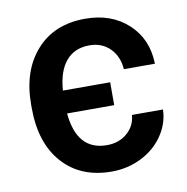

<svg xmlns="http://www.w3.org/2000/svg" viewBox="-67 -603 662 678"><g transform="rotate(-10 264.5 -264.0)"><path d="M280.3 -85Q323.7 -85 353 -110.4Q382.3 -135.7 385.3 -174.8H496.6Q495.1 -125 465.8 -82Q436.5 -39.1 387.2 -14.6Q337.9 9.8 281.2 9.8Q169.9 9.8 105.5 -62.3Q41 -134.3 41 -260.3V-272.5Q41 -393.1 105.5 -465.6Q169.9 -538.1 281.2 -538.1Q375 -538.1 434.8 -482.9Q494.6 -427.7 496.6 -338.9H385.3Q381.8 -385.7 353 -414.3Q324.2 -442.9 279.8 -442.9Q226.1 -442.9 195.6 -406.7Q165 -370.6 160.2 -301.8H329.6V-219.7H160.6Q172.9 -85 280.3 -85Z"/></g></svg>

Font: Roboto Medium
Style: Regular
Weight: 500
Designer: Google
Version: Version 2.134; 2016; ttfautohint (v1.6)